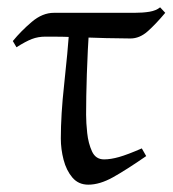

<svg xmlns="http://www.w3.org/2000/svg" viewBox="-20 -489 471 524"><path d="M431 -454Q405 -423 383 -403.5Q361 -384 336 -384Q310 -384 269.5 -385Q229 -386 189.5 -387.5Q150 -389 124 -389H104Q84 -389 67 -382.5Q50 -376 25 -360L15 -377Q38 -405 67 -429.5Q96 -454 127 -454Q188 -454 247 -454Q306 -454 346 -454Q370 -454 388 -457Q406 -460 417 -469ZM379 -63Q324 -25 288 -5Q252 15 221 15Q194 15 177.5 -4.5Q161 -24 153.5 -53Q146 -82 146 -111Q146 -176 155 -257.5Q164 -339 171 -430L224 -427Q219 -349 217 -286.5Q215 -224 215 -176Q215 -154 218 -126Q221 -98 231 -76Q241 -54 264 -54Q282 -54 305 -60.5Q328 -67 367 -84Z"/></svg>

Font: ChillKai
Style: Regular
Weight: 400
Designer: ChillType
Foundry: 寒蝉字型
Version: Version 2.000